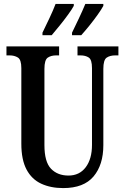

<svg xmlns="http://www.w3.org/2000/svg" viewBox="-20 -951 637 981"><path d="M303 10Q239 10 190.5 -12.5Q142 -35 115.5 -85Q89 -135 89 -217V-603Q89 -646 71.5 -657Q54 -668 29 -668H13V-714H282V-668H267Q241 -668 224 -656.5Q207 -645 207 -599V-210Q207 -124 240.5 -89Q274 -54 330 -54Q386 -54 418 -96.5Q450 -139 450 -211V-603Q450 -646 433.5 -657Q417 -668 391 -668H376V-714H585V-668H569Q542 -668 525 -656.5Q508 -645 508 -599V-209Q508 -109 458 -49.5Q408 10 303 10ZM348 -784Q366 -821 384 -859Q402 -897 416 -931H508V-921Q499 -904 479.5 -876.5Q460 -849 437 -820.5Q414 -792 395 -771H348ZM197 -784Q215 -821 233 -859Q251 -897 264 -931H357V-921Q348 -904 328 -876.5Q308 -849 285 -820.5Q262 -792 244 -771H197Z"/></svg>

Font: Noto Serif Thai ExtraCondensed SemiBold
Style: Regular
Weight: 600
Width: 2
Designer: Monotype Design Team
Foundry: Monotype Imaging Inc.
Version: Version 2.001; ttfautohint (v1.8.4.7-5d5b)